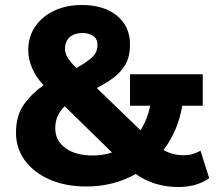

<svg xmlns="http://www.w3.org/2000/svg" viewBox="-20 -738 876 768"><path d="M325 8Q243 8 179.5 -19.5Q116 -47 80 -95.5Q44 -144 44 -207Q44 -277 76.5 -321.5Q109 -366 154 -397Q93 -464 93 -538Q93 -591 120.5 -631.5Q148 -672 196.5 -695Q245 -718 308 -718Q395 -718 447.5 -675.5Q500 -633 500 -560Q500 -511 481 -479Q462 -447 431.5 -425Q401 -403 367 -386L542 -217Q569 -259 581 -315H500V-441H791V-315H709Q692 -214 634 -138Q670 -117 715 -117Q734 -117 749.5 -121.5Q765 -126 782 -135L817 -25Q763 12 686 10Q594 8 523 -42Q481 -18 431 -5Q381 8 325 8ZM240 -542Q240 -526 249 -510Q258 -494 285 -466Q321 -485 345.5 -506Q370 -527 370 -557Q370 -583 352.5 -594.5Q335 -606 310 -606Q278 -606 259 -589.5Q240 -573 240 -542ZM201 -225Q201 -175 242 -145.5Q283 -116 351 -116Q392 -116 428 -128L239 -313Q222 -297 211.5 -275.5Q201 -254 201 -225Z"/></svg>

Font: Livvic
Style: Bold
Weight: 700
Designer: Jacques Le Bailly, Baron von Fonthausen
Version: Version 1.001; ttfautohint (v1.8.2)